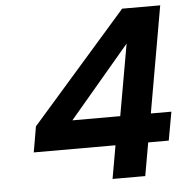

<svg xmlns="http://www.w3.org/2000/svg" viewBox="-52 -770 776 819"><g transform="rotate(-5 336.0 -360.0)"><path d="M72 -142 91 -252 501 -720H664L584 -264H672L650 -142H562L537 0H397L422 -142ZM507 -570 248 -264H453Z"/></g></svg>

Font: Fz Poppins SemBd
Style: Italic
Weight: 600
Italic angle: -10°
Designer: Ninad Kale (Devanagari), Jonny Pinhorn (Latin)
Foundry: Indian Type Foundry
Version: Vit hóa bi Vntype.Com & FontZin.Com